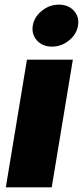

<svg xmlns="http://www.w3.org/2000/svg" viewBox="-20 -801 355 821"><path d="M4.9 0 95.2 -545.9H291.5L201.2 0ZM202.1 -601.6Q162.1 -601.6 138.2 -627.9Q114.3 -654.3 120.1 -691.4Q126.5 -729 159.2 -755.1Q191.9 -781.2 231.9 -781.2Q272 -781.2 295.9 -755.1Q319.8 -729 313.5 -691.4Q307.6 -654.3 274.9 -627.9Q242.2 -601.6 202.1 -601.6Z"/></svg>

Font: Inter Black
Style: Italic
Weight: 900
Italic angle: -9.39999°
Designer: Rasmus Andersson
Foundry: rsms
Version: Version 4.000;git-a52131595